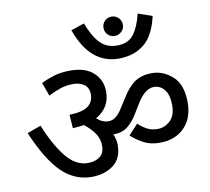

<svg xmlns="http://www.w3.org/2000/svg" viewBox="-85 -962 1071 977"><g transform="rotate(-10 451.0 -473.0)"><path d="M502 -816Q502 -795 516.5 -780.5Q531 -766 552 -766Q572 -766 587 -780.5Q602 -795 602 -816Q602 -837 587 -851.5Q572 -866 552 -866Q531 -866 516.5 -851.5Q502 -837 502 -816ZM759 -833 686 -858Q670 -791 641.5 -753.5Q613 -716 555 -716Q502 -716 468 -751Q434 -786 408 -856L339 -833Q404 -649 553 -649Q629 -649 682.5 -690.5Q736 -732 759 -833ZM312 -80Q379 -80 424.5 -114Q470 -148 470 -218Q470 -246 457 -274Q504 -274 532.5 -297Q561 -320 583 -357L610 -401Q654 -476 702 -476Q735 -476 756.5 -448.5Q778 -421 778 -369Q778 -315 749.5 -288.5Q721 -262 686 -262Q654 -262 631 -274Q608 -286 586 -307L537 -254Q569 -226 603 -208.5Q637 -191 683 -191Q763 -191 810.5 -239Q858 -287 858 -368Q858 -462 810 -504.5Q762 -547 705 -547Q651 -547 615.5 -523Q580 -499 546 -443L516 -396Q484 -344 446 -344Q414 -344 385 -370Q459 -412 459 -495Q459 -554 417.5 -593Q376 -632 298 -632Q248 -632 210 -620Q172 -608 146 -594L171 -525Q205 -542 234.5 -552Q264 -562 302 -562Q333 -562 356.5 -546Q380 -530 380 -494Q380 -456 351.5 -434.5Q323 -413 255 -411L260 -341Q291 -342 318 -347Q350 -322 370.5 -293Q391 -264 391 -227Q391 -188 366.5 -170.5Q342 -153 305 -153Q243 -153 193 -214.5Q143 -276 100 -382L29 -356Q92 -208 159 -144Q226 -80 312 -80Z"/></g></svg>

Font: Noto Sans Devanagari
Style: Regular
Weight: 400
Designer: Jelle Bosma - Monotype Design Team
Foundry: Monotype Imaging Inc.
Version: Version 1.901